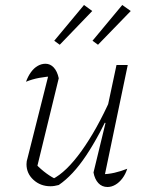

<svg xmlns="http://www.w3.org/2000/svg" viewBox="-20 -742 590 768"><path d="M215 -429 126 -64 123 -86Q143 -65 165.5 -48.5Q188 -32 207 -24L189 -25Q245 -53 306 -138Q367 -223 423 -348L435 -326Q407 -264 379.5 -212.5Q352 -161 325 -120.5Q298 -80 270.5 -50.5Q243 -21 215 -2Q197 3 182 3Q142 3 114 -22.5Q86 -48 86 -85Q86 -98 90 -109L178 -458L196 -437Q166 -436 137 -430.5Q108 -425 84 -415Q92 -437 104 -453.5Q116 -470 131 -478.5Q146 -487 162 -487Q181 -487 195 -472Q209 -457 215 -429ZM354 -52 402 -250 397 -252 446 -482H491L395 -22L384 -45Q412 -45 438 -51Q464 -57 489 -67Q482 -45 469.5 -28.5Q457 -12 441.5 -3Q426 6 410 6Q388 6 373.5 -9.5Q359 -25 354 -52ZM316 -722 349 -698 219 -563 197 -579ZM469 -722 503 -698 372 -563 350 -579Z"/></svg>

Font: Piazzolla Thin Thin
Style: Italic
Weight: 250
Italic angle: -11.3°
Version: Version 2.005